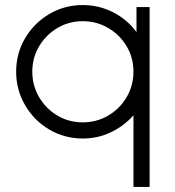

<svg xmlns="http://www.w3.org/2000/svg" viewBox="-20 -541 693 761"><path d="M44 -257Q44 -329 79.5 -389.5Q115 -450 175.5 -485.5Q236 -521 308 -521Q372 -521 428 -492.5Q484 -464 521 -414V-513H573V200H509V-84Q471 -41 419 -16.5Q367 8 308 8Q236 8 175.5 -27.5Q115 -63 79.5 -124Q44 -185 44 -257ZM509 -257Q509 -312 482 -357.5Q455 -403 409 -430Q363 -457 308 -457Q253 -457 207.5 -430Q162 -403 135 -357.5Q108 -312 108 -257Q108 -202 135 -156Q162 -110 207.5 -83Q253 -56 308 -56Q363 -56 409 -83Q455 -110 482 -156Q509 -202 509 -257Z"/></svg>

Font: Lineal Light
Style: Regular
Weight: 300
Designer: Created by Frank Adebiaye with contributions from Anton Moglia & Ariel Martín Pérez
Created by Frank ADEBIAYE with FontF
Foundry: Velvetyne Type Foundry
Version: Version 2.000